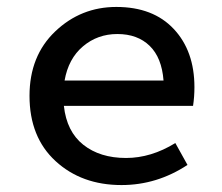

<svg xmlns="http://www.w3.org/2000/svg" viewBox="-20 -521 640 553"><path d="M330 12Q215 12 140 -57Q65 -126 65 -245Q65 -360 139 -430.5Q213 -501 315 -501Q421 -501 480.5 -437.5Q540 -374 540 -270Q540 -242 536 -216H164Q172 -142 220 -104Q268 -66 343 -66Q415 -66 485 -109L520 -46Q432 12 330 12ZM318 -423Q261 -423 219 -387.5Q177 -352 166 -289H451Q446 -355 411 -389Q376 -423 318 -423Z"/></svg>

Font: TypoPRO Source Code Pro
Style: Regular
Weight: 500
Monospace: yes
Designer: Paul D. Hunt, Teo Tuominen
Foundry: Adobe Systems Incorporated
Version: Version 2.010;PS 1.0;hotconv 1.0.84;makeotf.lib2.5.63406